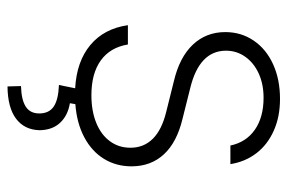

<svg xmlns="http://www.w3.org/2000/svg" viewBox="-148 -430 769 514"><g transform="rotate(90 237.0 -173.5)"><path d="M242.2 -494.1Q205.6 -494.1 177 -481Q148.4 -467.8 132.3 -444.8Q116.2 -421.9 116.2 -393.6Q116.2 -322.3 215.8 -297.9L297.9 -277.3Q361.3 -262.2 393.6 -227.3Q425.8 -192.4 425.8 -140.6Q425.8 -99.6 405.8 -66.9Q385.7 -34.2 348.1 -14.2Q310.5 5.9 259.3 9.8L256.8 24.4Q289.6 29.8 309.1 50.5Q328.6 71.3 329.1 105.5Q328.1 146 298.3 168.5Q268.6 190.9 211.9 191.4L210.9 155.3Q247.6 154.3 265.9 142.6Q284.2 130.9 284.2 106.4Q284.2 80.1 265.6 67.6Q247.1 55.2 208 53.7L216.8 10.3Q145 6.3 101.1 -30.3Q57.1 -66.9 47.9 -130.9H99.6Q107.4 -83.5 142.3 -58.3Q177.2 -33.2 235.4 -33.2Q277.3 -33.2 309.3 -46.1Q341.3 -59.1 358.6 -82.8Q376 -106.4 376 -137.7Q376 -173.3 352.1 -197.5Q328.1 -221.7 280.3 -233.4L198.2 -253.9Q133.8 -269 100.1 -304.7Q66.4 -340.3 66.4 -391.6Q66.4 -434.1 89.1 -467.5Q111.8 -501 152.3 -519.5Q192.9 -538.1 245.1 -538.1Q293.5 -538.1 330.8 -521.2Q368.2 -504.4 390.9 -474.6Q413.6 -444.8 419.9 -405.3H370.1Q361.3 -447.3 327.9 -470.7Q294.4 -494.1 242.2 -494.1Z"/></g></svg>

Font: Pretendard GOV ExtraLight
Style: Regular
Weight: 200
Designer: Base glyphs from Inter by Rasmus Andersson; Hangeul glyphs from Noto Sans CJK(Source Han Sans) by Jang Soo-young and Kan
Foundry: Kil Hyung-jin
Version: Version 1.309